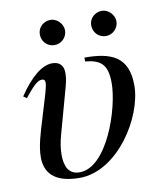

<svg xmlns="http://www.w3.org/2000/svg" viewBox="-73 -666 624 736"><g transform="rotate(-10 239.0 -298.0)"><path d="M276 -426C334 -420 362 -402 362 -327C362 -229 290 -11 182 -11C137 -11 125 -48 125 -89C125 -112 129 -138 136 -163L186 -344C193 -368 194 -387 194 -396C194 -426 178 -441 150 -441C112 -441 66 -406 19 -335L32 -326C73 -378 87 -386 101 -386C109 -386 113 -382 113 -372C113 -365 110 -351 105 -333L77 -240C60 -185 45 -136 45 -94C45 -34 79 10 179 10C326 10 446 -179 446 -303C446 -416 379 -441 276 -441ZM221 -557C221 -582 198 -606 173 -606C145 -606 123 -585 123 -558C123 -530 144 -508 172 -508C199 -508 221 -530 221 -557ZM421 -557C421 -582 398 -606 373 -606C345 -606 323 -585 323 -558C323 -530 344 -508 372 -508C399 -508 421 -530 421 -557Z"/></g></svg>

Font: XITS
Style: Italic
Weight: 400
Italic angle: -16.33°
Designer: MicroPress Inc., with final additions and corrections provided by Coen Hoffman, Elsevier (retired)
Version: Version 1.302